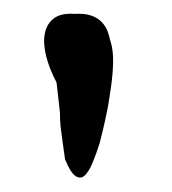

<svg xmlns="http://www.w3.org/2000/svg" viewBox="-20 -538 246 275"><path d="M122.6 -332.5Q117.7 -316.9 112.3 -304.2Q106.9 -291.5 101.1 -286.4Q95.2 -281.2 88.1 -285.9Q81.1 -290.5 73.2 -309.6Q71.3 -322.3 70.3 -330.1Q69.3 -337.9 68.4 -344.2Q67.4 -350.6 66.7 -357.7Q65.9 -364.7 65.9 -376.5L61 -419.9Q50.8 -439 46.1 -457.5Q41.5 -476.1 44.2 -490Q46.9 -503.9 57.1 -511.7Q67.4 -519.5 86.9 -518.1Q100.6 -519 110.1 -515.9Q119.6 -512.7 125.5 -506.6Q131.3 -500.5 134 -493.4Q136.7 -486.3 137.7 -480.5Q140.6 -472.7 141.6 -461.2Q142.6 -449.7 141.1 -432.1Q139.6 -414.6 135.5 -390.4Q131.3 -366.2 122.6 -332.5Z"/></svg>

Font: AKL 022
Style: Regular
Weight: 400
Designer: AKL
Foundry: AKL
Version: Version 2.053;August 19, 2024;FontCreator 13.0.0.2675 64-bit